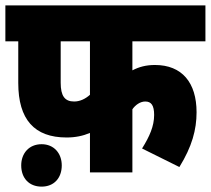

<svg xmlns="http://www.w3.org/2000/svg" viewBox="-20 -642 785 715"><path d="M473 -488H745V-622H0V-488H48V-333C48 -197 108 -130 228 -130C261 -130 289 -136 315 -147V0H473V-235C484 -251 502 -264 521 -264C543 -264 554 -250 554 -214C554 -172 537 -134 509 -89L648 -20C695 -96 712 -159 712 -224C712 -334 658 -400 557 -400C524 -400 498 -393 473 -380ZM206 -488H315V-289C297 -273 277 -264 256 -264C221 -264 206 -285 206 -334ZM59 -26C59 21 88 53 135 53C181 53 210 21 210 -26C210 -71 181 -105 135 -105C88 -105 59 -71 59 -26Z"/></svg>

Font: Noto Sans Devanagari Condensed Black
Style: Regular
Weight: 900
Width: 3
Designer: Jelle Bosma - Monotype Design Team
Foundry: Monotype Imaging Inc.
Version: Version 2.004